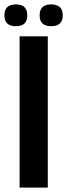

<svg xmlns="http://www.w3.org/2000/svg" viewBox="-37 -852 305 872"><path d="M52 -687H180V0H52ZM-17 -782Q-17 -832 35 -832Q87 -832 87 -782Q87 -733 35 -733Q-17 -733 -17 -782ZM143 -782Q143 -832 195 -832Q248 -832 248 -782Q248 -733 195 -733Q143 -733 143 -782Z"/></svg>

Font: Khand ExtraBold
Style: Regular
Weight: 800
Designer: Sanchit Sawaria and Jyotish Sonowal (Devanagari), Satya Rajpurohit (Latin)
Foundry: Indian Type Foundry
Version: Version 2.000;PS 1.0;hotconv 1.0.79;makeotf.lib2.5.61930